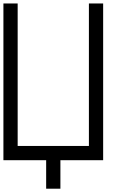

<svg xmlns="http://www.w3.org/2000/svg" viewBox="-20 -937 707 1123"><path d="M0 0V-916.7H83.3V-83.3H500V-916.7H583.3V0H333.3V166.7H250V0Z"/></svg>

Font: Galmuri11 Regular
Style: Regular
Weight: 400
Designer: Minseo Lee (Quiple)
Version: Version 2.356;hotconv 1.1.0;makeotfexe 2.6.0 DEVELOPMENT